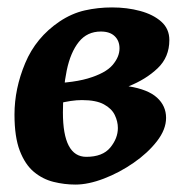

<svg xmlns="http://www.w3.org/2000/svg" viewBox="-20 -477 506 517"><path d="M212.4 -54.7Q256.3 -54.7 276.9 -79.6Q297.4 -104.5 297.4 -132.3Q297.4 -149.9 289.1 -167.2Q280.8 -184.6 259.8 -196Q238.8 -207.5 200.7 -207.5Q172.4 -207.5 136 -198Q99.6 -188.5 79.6 -178.7V-251.5Q168 -251.5 216.1 -265.6Q264.2 -279.8 283 -301.8Q301.8 -323.7 301.8 -346.7Q301.8 -367.2 288.8 -379.6Q275.9 -392.1 251.5 -392.1Q214.8 -392.1 192.4 -364.3Q169.9 -336.4 159.7 -287.4Q149.4 -238.3 149.4 -174.3Q149.4 -54.7 212.4 -54.7ZM281.7 -457Q322.3 -457 357.4 -447.5Q392.6 -438 414.3 -418.7Q436 -399.4 436 -369.1Q436 -323.2 404.5 -293.2Q373 -263.2 326.2 -244.6Q378.4 -236.3 402.8 -214.1Q427.2 -191.9 427.2 -159.7Q427.2 -128.4 402.6 -96.7Q377.9 -64.9 339.8 -38.6Q301.8 -12.2 259.8 3.9Q217.8 20 183.1 20Q153.3 20 124 12.7Q94.7 5.4 71 -14.4Q47.4 -34.2 33.2 -71.3Q19 -108.4 19 -168.5Q19 -238.3 47.9 -307.1Q76.7 -376 140.1 -418.9Q172.9 -440.9 208.3 -449Q243.7 -457 281.7 -457Z"/></svg>

Font: Gentium Book Plus
Style: Bold Italic
Weight: 700
Italic angle: -8°
Designer: Victor Gaultney, Annie Olsen, Iska Routamaa, Becca Hirsbrunner
Foundry: SIL International
Version: Version 6.101